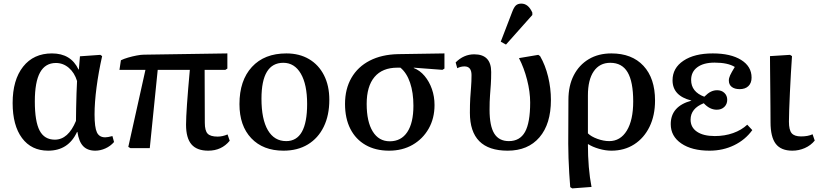

<svg xmlns="http://www.w3.org/2000/svg" viewBox="-20 -821 4535 1064"><path d="M247 14Q154 14 102 -56Q50 -126 50 -250Q50 -378 108 -451.5Q166 -525 268 -525Q373 -525 415 -436H417L423 -509L536 -517L546 -510Q526 -421 515 -337Q504 -253 504 -187Q504 -115 517 -87.5Q530 -60 563 -60Q577 -60 603 -67L612 -34Q592 -11 564 1.5Q536 14 508 14Q465 14 441 -11Q417 -36 409 -90H407Q359 14 247 14ZM284 -47Q358 -47 401 -151Q401 -184 402 -224Q403 -264 404 -303Q405 -342 407 -372Q393 -418 361.5 -445Q330 -472 290 -472Q231 -472 202 -419.5Q173 -367 173 -259Q173 -148 199.5 -97.5Q226 -47 284 -47Z M1134 14Q1071 14 1041 -21Q1011 -56 1011 -130Q1011 -204 1032 -434H854L810 0H703L691 -7L786 -434H642L650 -487Q666 -495 690 -502Q714 -509 738 -513.5Q762 -518 777 -518L1240 -525V-441L1229 -434H1114Q1114 -364 1114.5 -289.5Q1115 -215 1115 -141Q1115 -97 1130.5 -80.5Q1146 -64 1186 -64Q1213 -64 1241 -76L1253 -41Q1208 14 1134 14Z M1551 14Q1438 14 1372.5 -55Q1307 -124 1307 -244Q1307 -375 1376 -450Q1445 -525 1567 -525Q1639 -525 1692.5 -493.5Q1746 -462 1775.5 -404Q1805 -346 1805 -268Q1805 -182 1774 -118.5Q1743 -55 1686 -20.5Q1629 14 1551 14ZM1566 -39Q1682 -39 1682 -245Q1682 -353 1647 -413Q1612 -473 1550 -473Q1429 -473 1429 -274Q1429 -160 1464.5 -99.5Q1500 -39 1566 -39Z M2136 14Q2061 14 2006 -17.5Q1951 -49 1921.5 -107Q1892 -165 1892 -245Q1892 -328 1927.5 -389.5Q1963 -451 2029 -485Q2095 -519 2186 -521L2443 -525V-441L2432 -434L2273 -446V-444Q2307 -431 2333 -400Q2359 -369 2373.5 -327.5Q2388 -286 2388 -239Q2388 -165 2355.5 -108Q2323 -51 2266.5 -18.5Q2210 14 2136 14ZM2140 -38Q2203 -38 2237 -89Q2271 -140 2271 -235Q2271 -308 2252.5 -362.5Q2234 -417 2199 -446H2182Q2099 -446 2055.5 -394.5Q2012 -343 2012 -245Q2012 -147 2045.5 -92.5Q2079 -38 2140 -38Z M2793 14Q2584 14 2584 -196Q2584 -244 2586 -277Q2588 -310 2590.5 -339.5Q2593 -369 2593 -405Q2593 -453 2554 -453Q2533 -453 2514 -443L2505 -475Q2550 -520 2608 -520Q2702 -520 2702 -422Q2702 -383 2700 -353.5Q2698 -324 2695.5 -292Q2693 -260 2693 -213Q2693 -123 2719 -81Q2745 -39 2800 -39Q2861 -39 2889.5 -90Q2918 -141 2918 -253Q2918 -312 2901 -378.5Q2884 -445 2856 -499L2963 -517L2973 -510Q3002 -460 3017.5 -396Q3033 -332 3033 -267Q3033 -134 2969.5 -60Q2906 14 2793 14ZM2784 -574 2755 -590 2818 -754Q2828 -781 2839 -791Q2850 -801 2869 -801Q2908 -801 2930 -751V-738Z M3151 223 3140 216Q3137 181 3134.5 139Q3132 97 3130.5 54.5Q3129 12 3129 -24L3130 -268Q3130 -346 3159.5 -403.5Q3189 -461 3242.5 -493Q3296 -525 3368 -525Q3482 -525 3546 -456Q3610 -387 3610 -264Q3610 -181 3579.5 -118.5Q3549 -56 3494.5 -21Q3440 14 3368 14Q3335 14 3299 3.5Q3263 -7 3240 -22H3238Q3238 112 3258 215ZM3356 -39Q3418 -39 3453.5 -97Q3489 -155 3489 -259Q3489 -368 3458 -420.5Q3427 -473 3362 -473Q3303 -473 3270.5 -426Q3238 -379 3238 -292V-82Q3256 -64 3290.5 -51.5Q3325 -39 3356 -39Z M3912 14Q3814 14 3755.5 -26Q3697 -66 3697 -133Q3697 -232 3811 -263V-264Q3707 -290 3707 -376Q3707 -444 3767.5 -484.5Q3828 -525 3930 -525Q4029 -525 4087 -489Q4145 -453 4145 -391Q4145 -361 4127.5 -344Q4110 -327 4079 -327Q4051 -327 4035 -339.5Q4019 -352 4019 -375Q4019 -388 4026 -403.5Q4033 -419 4052 -450Q4013 -474 3940 -474Q3879 -474 3844.5 -448.5Q3810 -423 3810 -378Q3810 -312 3883 -285Q3903 -305 3919.5 -313Q3936 -321 3954 -321Q3979 -321 3994.5 -306Q4010 -291 4010 -268Q4010 -244 3994 -228.5Q3978 -213 3952 -213Q3913 -213 3880 -249Q3807 -220 3807 -158Q3807 -115 3842.5 -91Q3878 -67 3941 -67Q3996 -67 4042.5 -83.5Q4089 -100 4121 -130L4149 -100Q4110 -46 4048 -16Q3986 14 3912 14Z M4371 14Q4308 14 4279 -24Q4250 -62 4250 -144Q4250 -180 4249.5 -232Q4249 -284 4248.5 -339.5Q4248 -395 4247.5 -441Q4247 -487 4247 -510L4358 -517L4369 -510Q4366 -468 4363 -415.5Q4360 -363 4357.5 -310Q4355 -257 4353.5 -213.5Q4352 -170 4352 -147Q4352 -101 4367 -83Q4382 -65 4419 -65Q4458 -65 4483 -77L4495 -42Q4473 -15 4440 -0.5Q4407 14 4371 14Z"/></svg>

Font: Literata 36pt Medium
Style: Regular
Weight: 500
Designer: Latin by Veronika Burian and Jose Scaglione. Greek by Irene Vlachou. Cyrillic by Vera Evstafieva.
Foundry: TypeTogether
Version: Version 3.002